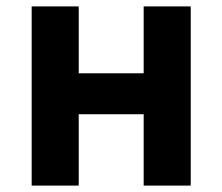

<svg xmlns="http://www.w3.org/2000/svg" viewBox="-20 -580 695 600"><path d="M79 0V-560H226V-351H429V-560H576V0H429V-223H226V0Z"/></svg>

Font: Source Han Sans TC
Style: Bold
Weight: 700
Designer: Ryoko NISHIZUKA Ë•øÂ°öÊ∂ºÂ≠ê (kana, bopomofo & ideographs); Paul D. Hunt (Latin, Greek & Cyrillic); Sandoll Communicatio
Foundry: Adobe
Version: Version 2.004;hotconv 1.0.118;makeotfexe 2.5.65603